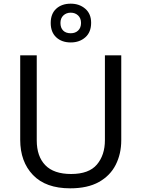

<svg xmlns="http://www.w3.org/2000/svg" viewBox="-20 -1015 771 1045"><path d="M640 -252Q640 -178 610 -118.5Q580 -59 518.5 -24.5Q457 10 362 10Q229 10 159.5 -62.5Q90 -135 90 -254V-714H180V-251Q180 -164 226.5 -116Q273 -68 367 -68Q464 -68 507.5 -119.5Q551 -171 551 -252V-714H640ZM365 -784Q316 -784 286 -812Q256 -840 256 -890Q256 -940 286 -967.5Q316 -995 365 -995Q412 -995 444 -967.5Q476 -940 476 -891Q476 -840 444.5 -812Q413 -784 365 -784ZM365 -834Q390 -834 405.5 -849Q421 -864 421 -890Q421 -916 405 -931Q389 -946 365 -946Q341 -946 325 -931Q309 -916 309 -890Q309 -864 323.5 -849Q338 -834 365 -834Z"/></svg>

Font: Noto Sans Nabataean
Style: Regular
Weight: 400
Designer: Monotype Design Team
Foundry: Monotype Imaging Inc.
Version: Version 2.001; ttfautohint (v1.8.4.7-5d5b)